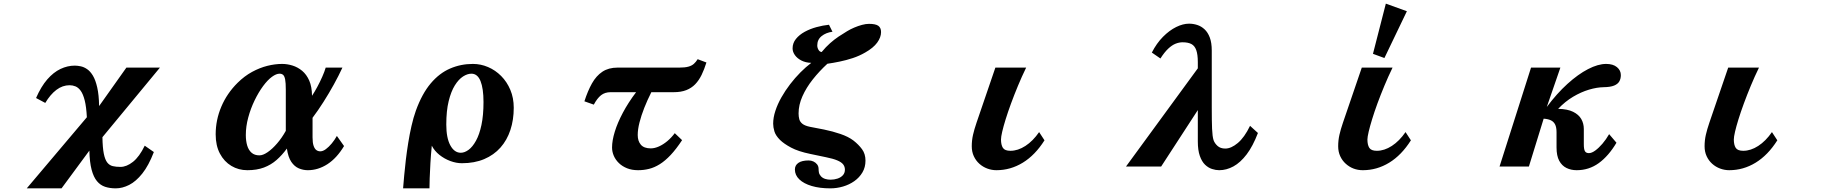

<svg xmlns="http://www.w3.org/2000/svg" viewBox="-20 -909 10040 1048"><path d="M388.2 -550.8Q402.8 -550.8 420.4 -547.1Q438 -543.5 455.3 -531.7Q472.7 -520 487.1 -496.1Q501.5 -472.2 510.7 -431.6Q520 -391.1 521 -330.1L669.9 -540H853L539.1 -160.2Q540 -103 546.6 -70.3Q553.2 -37.6 565.4 -22Q577.6 -6.3 595.7 -2.2Q613.8 2 637.2 2Q670.9 2 705.8 -25.6Q740.7 -53.2 770 -113.8L819.8 -79.1Q791.5 -5.4 756.8 38.1Q722.2 81.5 685.1 100.3Q647.9 119.1 611.8 119.1Q579.6 119.1 553.7 110.6Q527.8 102.1 509.3 79.8Q490.7 57.6 480 17.1Q469.2 -23.4 467.8 -86.9L315.9 119.1H126L454.1 -269Q451.2 -326.2 442.4 -360.8Q433.6 -395.5 420.7 -413.3Q407.7 -431.2 392.1 -437.5Q376.5 -443.8 359.9 -443.8Q321.3 -443.8 287.8 -418.5Q254.4 -393.1 227.1 -347.2L176.8 -374Q204.1 -436.5 238 -475.6Q272 -514.6 310.3 -532.7Q348.6 -550.8 388.2 -550.8Z M1520 -560.1Q1547.9 -560.1 1576.4 -551.3Q1605 -542.5 1629.2 -522.5Q1653.3 -502.4 1668 -469Q1682.6 -435.5 1683.1 -386.2Q1696.8 -406.7 1711.7 -434.3Q1726.6 -461.9 1739 -490Q1751.5 -518.1 1757.8 -540H1849.1Q1828.6 -495.6 1802 -447.5Q1775.4 -399.4 1745.8 -352.8Q1716.3 -306.2 1686 -266.1V-159.2Q1686 -129.9 1691.7 -113.3Q1697.3 -96.7 1706.8 -89.8Q1716.3 -83 1728 -83Q1742.7 -83 1758.8 -95Q1774.9 -106.9 1790.8 -126Q1806.6 -145 1818.8 -167L1857.9 -111.8Q1818.4 -45.9 1767.3 -12.9Q1716.3 20 1660.2 20Q1634.8 20 1611.1 10Q1587.4 0 1570.1 -25.4Q1552.7 -50.8 1545.9 -98.1Q1520 -62.5 1489.7 -35.9Q1459.5 -9.3 1420.7 5.4Q1381.8 20 1330.1 20Q1282.2 20 1242.9 -3.4Q1203.6 -26.9 1180.4 -70.6Q1157.2 -114.3 1157.2 -175.8Q1157.2 -253.9 1188 -326.7Q1218.8 -399.4 1276.9 -457Q1314.5 -494.1 1356 -516.6Q1397.5 -539.1 1439.2 -549.6Q1481 -560.1 1520 -560.1ZM1505.9 -506.8Q1487.8 -506.8 1464.4 -489.7Q1440.9 -472.7 1416 -439Q1391.1 -405.3 1369.6 -360.8Q1348.1 -316.4 1335 -267.8Q1321.8 -219.2 1321.8 -171.9Q1321.8 -139.6 1329.3 -114.5Q1336.9 -89.4 1353.3 -75.2Q1369.6 -61 1396 -61Q1415.5 -61 1440.9 -78.4Q1466.3 -95.7 1492.4 -126Q1518.6 -156.2 1540 -194.8V-419.9Q1540 -457 1536.4 -475.6Q1532.7 -494.1 1525.1 -500.5Q1517.6 -506.8 1505.9 -506.8Z M2561 -560.1Q2604 -560.1 2644 -543Q2684.1 -525.9 2715.6 -494.1Q2747.1 -462.4 2765.6 -418.5Q2784.2 -374.5 2784.2 -320.8Q2784.2 -254.9 2765.9 -199.5Q2747.6 -144 2711.7 -103.5Q2675.8 -63 2622.8 -40.5Q2569.8 -18.1 2501 -18.1Q2470.7 -18.1 2438.2 -30Q2405.8 -42 2378.7 -63.5Q2351.6 -85 2336.9 -113.8Q2332 -64.5 2329.3 -18.3Q2326.7 27.8 2325.4 64Q2324.2 100.1 2324.2 119.1H2180.2Q2182.6 88.4 2186.3 48.1Q2189.9 7.8 2195.3 -37.4Q2200.7 -82.5 2208.3 -129.6Q2215.8 -176.8 2226.1 -221.7Q2236.3 -266.6 2250 -305.2Q2283.7 -397.9 2331.1 -453.9Q2378.4 -509.8 2436.8 -534.9Q2495.1 -560.1 2561 -560.1ZM2553.2 -506.8Q2531.2 -506.8 2507.3 -491.5Q2483.4 -476.1 2462.6 -442.9Q2441.9 -409.7 2429 -356.9Q2416 -304.2 2416 -229Q2416 -156.2 2438 -115.7Q2460 -75.2 2495.1 -75.2Q2516.1 -75.2 2537.8 -91.3Q2559.6 -107.4 2578.1 -140.9Q2596.7 -174.3 2607.9 -226.8Q2619.1 -279.3 2619.1 -352.1Q2619.1 -426.3 2602.8 -466.6Q2586.4 -506.8 2553.2 -506.8Z M3835.9 -567.9Q3824.2 -530.3 3809.6 -500.2Q3794.9 -470.2 3774.7 -449.2Q3754.4 -428.2 3725.8 -417Q3697.3 -405.8 3657.2 -405.8H3535.2Q3513.2 -362.3 3496.6 -320.1Q3480 -277.8 3470.5 -240.2Q3460.9 -202.6 3460.9 -171.9Q3460.9 -139.2 3478 -119.1Q3495.1 -99.1 3532.2 -99.1Q3553.2 -99.1 3576.7 -109.6Q3600.1 -120.1 3622.6 -138.9Q3645 -157.7 3663.1 -182.1L3703.1 -144Q3670.9 -95.2 3640.9 -63.2Q3610.8 -31.2 3581.5 -12.9Q3552.2 5.4 3522.9 12.7Q3493.7 20 3462.9 20Q3429.2 20 3402.8 9.5Q3376.5 -1 3358.2 -18.8Q3339.8 -36.6 3330.3 -58.6Q3320.8 -80.6 3320.8 -104Q3320.8 -141.6 3335.7 -190.2Q3350.6 -238.8 3379.9 -293.9Q3409.2 -349.1 3452.1 -405.8H3313Q3281.7 -405.8 3260.7 -389.2Q3239.7 -372.6 3221.2 -337.9L3169.9 -356Q3188 -412.6 3211.2 -453.9Q3234.4 -495.1 3268.1 -517.6Q3301.8 -540 3351.1 -540H3688Q3719.2 -540 3737.5 -545.2Q3755.9 -550.3 3767.3 -560.5Q3778.8 -570.8 3788.1 -585.9Z M4523.9 -735.8Q4488.3 -731 4464.6 -711.9Q4440.9 -692.9 4440.9 -661.1Q4440.9 -648.4 4447.5 -637.2Q4454.1 -626 4464.8 -625Q4488.3 -653.3 4511 -673.3Q4533.7 -693.4 4556.9 -709Q4580.1 -724.6 4604 -738.8Q4621.6 -749.5 4642.8 -758.5Q4664.1 -767.6 4685.1 -773.2Q4706.1 -778.8 4723.1 -778.8Q4759.3 -778.8 4774.2 -768.1Q4789.1 -757.3 4789.1 -733.9Q4789.1 -705.6 4768.1 -676.5Q4747.1 -647.5 4702.1 -622.1Q4670.9 -604 4634.8 -592Q4598.6 -580.1 4563 -572.8Q4527.3 -565.4 4496.1 -561Q4452.1 -520.5 4416.5 -475.6Q4380.9 -430.7 4359.9 -383.5Q4338.9 -336.4 4338.9 -290Q4338.9 -272.5 4342.8 -258.1Q4346.7 -243.7 4359.9 -233.2Q4373 -222.7 4400.9 -216.8L4477.1 -202.1Q4524.9 -192.4 4567.6 -177.7Q4610.4 -163.1 4638.2 -142.1Q4666.5 -120.1 4685.3 -94.5Q4704.1 -68.8 4704.1 -32.2Q4704.1 3.9 4687.5 32Q4670.9 60.1 4643.3 79.6Q4615.7 99.1 4581.5 109.1Q4547.4 119.1 4512.2 119.1Q4454.1 119.1 4410.6 106.2Q4367.2 93.3 4343 70.1Q4318.8 46.9 4318.8 16.1Q4318.8 -6.8 4337.9 -20Q4356.9 -33.2 4394 -33.2Q4407.7 -33.2 4419.9 -27.6Q4432.1 -22 4440.2 -11.5Q4448.2 -1 4448.2 14.2Q4448.2 22.9 4450 32.7Q4451.7 42.5 4460.9 53.2Q4470.7 63.5 4484.4 67.6Q4498 71.8 4513.2 71.8Q4533.7 71.8 4551.8 65.7Q4569.8 59.6 4580.8 47.4Q4591.8 35.2 4591.8 17.1Q4591.8 0.5 4582.3 -11.7Q4572.8 -23.9 4550.3 -33.4Q4527.8 -43 4488.8 -50.8L4402.8 -68.8Q4336.9 -82.5 4298.1 -103.3Q4259.3 -124 4237.8 -145Q4213.9 -168.9 4207 -191.7Q4200.2 -214.4 4200.2 -233.9Q4200.2 -267.1 4212.2 -303.7Q4224.1 -340.3 4245.1 -377.4Q4266.1 -414.6 4292.7 -449.2Q4319.3 -483.9 4349.1 -513.9Q4378.9 -543.9 4408.2 -565.9Q4377.4 -566.9 4354.5 -578.6Q4331.5 -590.3 4318.8 -608.2Q4306.2 -626 4306.2 -645Q4306.2 -673.8 4324.5 -696.5Q4342.8 -719.2 4372.3 -735.4Q4401.9 -751.5 4436.8 -761Q4471.7 -770.5 4504.9 -773.9Z M5581.1 -540Q5557.1 -490.7 5536.4 -440.7Q5515.6 -390.6 5498.5 -344Q5481.4 -297.4 5469.2 -258.1Q5457 -218.8 5450.4 -190.2Q5443.8 -161.6 5443.8 -147.9Q5443.8 -118.2 5454.1 -102.1Q5464.4 -85.9 5495.1 -85.9Q5536.1 -85.9 5577.1 -112.5Q5618.2 -139.2 5651.9 -188L5681.2 -143.1Q5629.9 -62 5562.7 -21Q5495.6 20 5418.9 20Q5393.1 20 5368.9 11Q5344.7 2 5325.7 -15.1Q5306.6 -32.2 5295.4 -56.4Q5284.2 -80.6 5284.2 -110.8Q5284.2 -142.6 5291 -172.9Q5297.9 -203.1 5310.1 -238.8L5413.1 -540Z M6470.2 -779.8Q6493.2 -779.8 6515.1 -772.7Q6537.1 -765.6 6554.9 -749Q6572.8 -732.4 6583.5 -704.1Q6594.2 -675.8 6594.2 -632.8V-321.8Q6594.2 -248.5 6595.9 -206.1Q6597.7 -163.6 6604 -144Q6609.9 -127 6625.7 -112.5Q6641.6 -98.1 6668 -98.1Q6700.2 -98.1 6736.3 -128.4Q6772.5 -158.7 6803.2 -222.2L6846.2 -183.1Q6818.8 -111.3 6784.7 -66.4Q6750.5 -21.5 6712.4 -0.7Q6674.3 20 6634.8 20Q6616.2 20 6595.7 13.4Q6575.2 6.8 6557.6 -10Q6540 -26.9 6529.1 -57.9Q6518.1 -88.9 6518.1 -137.2V-308.1L6317.9 0H6126L6518.1 -536.1V-569.8Q6518.1 -611.8 6509.5 -635.5Q6501 -659.2 6482.9 -668.7Q6464.8 -678.2 6435.1 -678.2Q6416 -678.2 6396.5 -670.4Q6377 -662.6 6356.4 -643.3Q6335.9 -624 6314 -589.8L6267.1 -622.1Q6293 -672.9 6327.9 -708Q6362.8 -743.2 6399.9 -761.5Q6437 -779.8 6470.2 -779.8Z M7659.2 -847.7 7536.6 -592.3 7474.1 -615.2 7544.4 -889.2ZM7581.1 -540Q7557.1 -490.7 7536.4 -440.7Q7515.6 -390.6 7498.5 -344.2Q7481.4 -297.4 7469.5 -258.3Q7457.5 -219.2 7450.7 -190.4Q7443.8 -160.6 7443.8 -147.9Q7443.8 -118.2 7454.1 -102.1Q7464.4 -85.9 7495.1 -85.9Q7536.1 -85.9 7577.1 -112.5Q7618.2 -139.2 7651.9 -188L7681.2 -143.1Q7629.9 -62 7562.7 -21Q7495.6 20 7418.9 20Q7364.7 20 7325.7 -15.1Q7306.6 -32.2 7295.4 -56.4Q7284.2 -80.6 7284.2 -110.8Q7284.2 -142.6 7291 -172.9Q7297.9 -203.1 7310.1 -238.8L7413.1 -540Z M8747.1 -560.1Q8784.7 -560.1 8805.9 -542.5Q8827.1 -524.9 8827.1 -499Q8827.1 -479.5 8818.8 -464.8Q8810.5 -450.2 8790.3 -441.9Q8770 -433.6 8733.9 -433.1Q8696.8 -432.6 8653.3 -419.7Q8609.9 -406.7 8566.4 -380.9Q8522.9 -355 8484.9 -314.9Q8535.6 -314 8566.4 -298.8Q8597.2 -283.7 8611.1 -259.3Q8625 -234.9 8625 -205.1V-122.1Q8625 -94.2 8631.1 -83.7Q8637.2 -73.2 8652.8 -73.2Q8668 -73.2 8687.3 -87.2Q8706.5 -101.1 8726.6 -124.5Q8746.6 -147.9 8763.2 -176.8L8803.2 -129.9Q8760.3 -57.6 8706.8 -18.8Q8653.3 20 8585.9 20Q8555.2 20 8530.3 7.8Q8505.4 -4.4 8490.7 -31.5Q8476.1 -58.6 8476.1 -104V-187Q8476.1 -214.8 8468 -230.2Q8460 -245.6 8444.3 -252.7Q8428.7 -259.8 8405.8 -261.2L8325.2 0H8165L8336.9 -540H8497.1L8422.9 -325.2Q8477.5 -398.4 8535.4 -450.9Q8593.3 -503.4 8647.9 -531.7Q8702.6 -560.1 8747.1 -560.1Z M9581.1 -540Q9557.1 -490.7 9536.4 -440.7Q9515.6 -390.6 9498.5 -344Q9481.4 -297.4 9469.2 -258.1Q9457 -218.8 9450.4 -190.2Q9443.8 -161.6 9443.8 -147.9Q9443.8 -118.2 9454.1 -102.1Q9464.4 -85.9 9495.1 -85.9Q9536.1 -85.9 9577.1 -112.5Q9618.2 -139.2 9651.9 -188L9681.2 -143.1Q9629.9 -62 9562.7 -21Q9495.6 20 9418.9 20Q9393.1 20 9368.9 11Q9344.7 2 9325.7 -15.1Q9306.6 -32.2 9295.4 -56.4Q9284.2 -80.6 9284.2 -110.8Q9284.2 -142.6 9291 -172.9Q9297.9 -203.1 9310.1 -238.8L9413.1 -540Z"/></svg>

Font: BIZ UDPMincho
Style: Bold
Weight: 700
Designer: TypeBank Co., Ltd.
Foundry: Morisawa Inc.
Version: Version 1.06